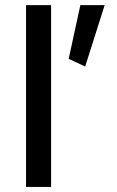

<svg xmlns="http://www.w3.org/2000/svg" viewBox="-20 -736 461 756"><path d="M181.2 -715.8H82.5V0H181.2ZM250.5 -504.4 315.4 -474.1 392.1 -715.8H296.4Z"/></svg>

Font: Estedad Medium
Style: Regular
Weight: 500
Designer: Amin Abedi
Version: Version 7.3